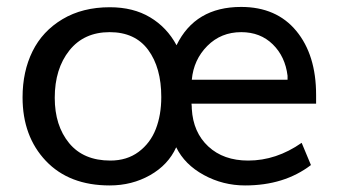

<svg xmlns="http://www.w3.org/2000/svg" viewBox="-20 -535 1006 565"><path d="M544.4 -300.3H826.2V-312Q819.3 -368.7 782.7 -404.5Q746.1 -440.4 689.9 -440.4Q630.4 -440.4 590.1 -399.9Q549.8 -359.4 544.4 -300.3ZM304.7 -62.5Q353.5 -62.5 387.9 -88.1Q422.4 -113.8 438.5 -155.3Q454.6 -196.8 454.6 -249.5Q454.6 -335.9 416 -388.2Q377.4 -440.4 302.7 -440.4Q227.1 -440.4 184.1 -386.5Q141.1 -332.5 141.1 -247.1Q141.1 -165.5 183.3 -114Q225.6 -62.5 304.7 -62.5ZM302.7 10.7Q183.6 10.7 115 -61.5Q46.4 -133.8 46.4 -248.5Q46.4 -324.7 75.7 -384Q105 -443.4 163.8 -478.5Q222.7 -513.7 303.2 -513.7Q372.1 -513.7 421.6 -484.1Q471.2 -454.6 499.5 -401.9Q554.2 -514.6 689.5 -514.6Q793.5 -514.6 851.8 -444.1Q910.2 -373.5 910.2 -255.9V-230H543.5Q543.9 -229.5 544.2 -222.4Q544.4 -215.3 544.4 -214.8Q548.3 -145.5 593 -104Q637.7 -62.5 710.4 -62.5Q793 -62.5 867.7 -114.7L895 -49.3Q816.4 10.7 701.2 10.7Q636.2 10.7 579.8 -20Q523.4 -50.8 498.5 -101.6Q475.1 -49.8 421.6 -19.5Q368.2 10.7 302.7 10.7Z"/></svg>

Font: Muli
Style: Regular
Weight: 400
Designer: Vernon Adams
Foundry: newtypography
Version: Version 2; ttfautohint (v1.00rc1.6-4cba) -l 8 -r 50 -G 200 -